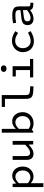

<svg xmlns="http://www.w3.org/2000/svg" viewBox="1648 -2418 1000 4336"><g transform="rotate(-90 2148.0 -250.0)"><path d="M91.8 230V-464.8H165L172.9 -383.8Q217.3 -432.6 258.3 -453.4Q299.3 -474.1 349.1 -474.1Q391.1 -474.1 428.5 -457.3Q465.8 -440.4 493.9 -410.2Q522 -379.9 538.6 -335.2Q555.2 -290.5 555.2 -237.8Q555.2 -130.9 489.5 -62Q423.8 6.8 326.2 6.8Q247.1 6.8 178.2 -55.2V230ZM324.2 -402.8Q290 -402.8 256.3 -385.5Q222.7 -368.2 178.2 -323.2V-123Q243.7 -64 306.2 -64Q381.3 -64 424.1 -112.5Q466.8 -161.1 466.8 -235.8Q466.8 -310.5 425.5 -356.7Q384.3 -402.8 324.2 -402.8Z M1132.8 0H1054.7L1049.8 -103Q984.9 -42 939.9 -17.6Q895 6.8 846.7 6.8Q776.9 6.8 741.2 -32.2Q705.6 -71.3 705.6 -141.1V-464.8H792V-155.8Q792 -112.8 810.5 -91.8Q829.1 -70.8 870.6 -70.8Q904.8 -70.8 943.4 -94.5Q981.9 -118.2 1046.9 -180.2V-464.8H1132.8Z M1405.8 -710V-393.1Q1448.7 -437.5 1488.3 -456.3Q1527.8 -475.1 1575.7 -475.1Q1663.1 -475.1 1722.9 -409.7Q1782.7 -344.2 1782.7 -238.8Q1782.7 -170.4 1751.7 -114.3Q1720.7 -58.1 1662.8 -25.1Q1605 7.8 1531.7 7.8Q1454.6 7.8 1387.7 -29.8L1344.7 1H1319.3V-710ZM1551.8 -402.8Q1517.6 -402.8 1483.9 -385.7Q1450.2 -368.7 1405.8 -324.2V-102.1Q1463.9 -64 1519.5 -64Q1561.5 -64 1595.2 -78.4Q1628.9 -92.8 1650.4 -116.9Q1671.9 -141.1 1683.1 -171.6Q1694.3 -202.1 1694.3 -235.8Q1694.3 -311 1653.3 -356.9Q1612.3 -402.8 1551.8 -402.8Z M2083.5 -165V-638.2H1900.4V-710H2168.5V-173.8Q2168.5 -120.6 2189.2 -98.6Q2210 -76.7 2260.3 -74.2L2369.1 -66.9L2364.3 6.8L2245.1 0Q2153.8 -5.4 2118.7 -41Q2083.5 -76.7 2083.5 -165Z M2765.1 -603Q2731.9 -603 2711.9 -619.6Q2691.9 -636.2 2691.9 -667Q2691.9 -694.8 2712.2 -712.4Q2732.4 -730 2767.1 -730Q2802.7 -730 2821.3 -713.4Q2839.8 -696.8 2839.8 -665Q2839.8 -635.7 2819.8 -619.4Q2799.8 -603 2765.1 -603ZM2568.8 -71.8H2733.9V-393.1H2588.9V-464.8H2820.3V-71.8H2985.8V0H2568.8Z M3397 -407.2Q3322.3 -407.2 3275.1 -359.1Q3228 -311 3228 -234.9Q3228 -156.2 3273.2 -107.2Q3318.4 -58.1 3387.7 -58.1Q3428.2 -58.1 3471.4 -70.8Q3514.6 -83.5 3576.7 -118.2L3613.8 -58.1Q3543 -16.6 3490.7 -0.7Q3438.5 15.1 3383.8 15.1Q3274.9 15.1 3206.8 -52.5Q3138.7 -120.1 3138.7 -235.8Q3138.7 -303.7 3172.6 -359.9Q3206.5 -416 3265.6 -448Q3324.7 -480 3396 -480Q3446.3 -480 3495.4 -464.4Q3544.4 -448.7 3611.8 -404.8L3571.8 -341.8Q3510.7 -381.3 3472.9 -394.3Q3435.1 -407.2 3397 -407.2Z M4171.4 -117.2Q4171.4 -87.4 4179.2 -77.1Q4187 -66.9 4212.4 -64.9L4257.8 -62L4251.5 3.9L4204.6 2Q4153.3 -0.5 4127 -16.1Q4100.6 -31.7 4090.8 -65.9H4081.5Q3991.7 6.8 3890.6 6.8Q3827.1 6.8 3788.3 -27.8Q3749.5 -62.5 3749.5 -125Q3749.5 -192.4 3786.1 -225.1Q3822.8 -257.8 3914.6 -268.1L4087.4 -288.1V-323.2Q4087.4 -354 4077.6 -370.6Q4067.9 -387.2 4041.7 -395Q4015.6 -402.8 3965.8 -402.8Q3898.4 -402.8 3800.8 -386.2L3791.5 -455.1Q3895 -473.1 3968.8 -473.1Q4045.9 -473.1 4090.3 -456.8Q4134.8 -440.4 4153.1 -408Q4171.4 -375.5 4171.4 -320.8ZM3909.7 -60.1Q3949.2 -60.1 3988.8 -76.7Q4028.3 -93.3 4087.4 -137.2V-231.9L3929.7 -210.9Q3873.5 -203.1 3854 -184.1Q3834.5 -165 3834.5 -130.9Q3834.5 -60.1 3909.7 -60.1Z"/></g></svg>

Font: IntelOne Mono
Style: Regular
Weight: 400
Designer: Fred Shallcrass
Foundry: Frere-Jones Type LLC
Version: Version 1.200;hotconv 1.1.0;makeotfexe 2.6.0;FJTRelease1.2